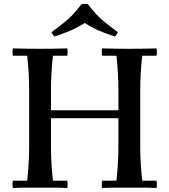

<svg xmlns="http://www.w3.org/2000/svg" viewBox="-20 -946 854 968"><path d="M495 2Q491 -17 495 -35H567Q572 -80 574.5 -122.5Q577 -165 577 -210V-490Q577 -535 574.5 -577.5Q572 -620 567 -665H495Q491 -684 495 -702Q530 -701 564 -700.5Q598 -700 632 -700Q667 -700 701 -700.5Q735 -701 769 -702Q773 -684 769 -665H697Q692 -620 689.5 -577.5Q687 -535 687 -490V-210Q687 -165 689.5 -122.5Q692 -80 697 -35H769Q773 -17 769 2Q735 0 701 0Q667 0 632 0Q598 0 564 0Q530 0 495 2ZM45 2Q41 -17 45 -35H117Q122 -80 124.5 -122.5Q127 -165 127 -210V-490Q127 -535 124.5 -577.5Q122 -620 117 -665H45Q41 -684 45 -702Q80 -701 114 -700.5Q148 -700 182 -700Q217 -700 251 -700.5Q285 -701 319 -702Q323 -684 319 -665H247Q242 -620 239.5 -577.5Q237 -535 237 -490V-210Q237 -165 239.5 -122.5Q242 -80 247 -35H319Q323 -17 319 2Q285 0 251 0Q217 0 182 0Q148 0 114 0Q80 0 45 2ZM165 -350V-390H609V-350ZM559 -762Q523 -774 497.5 -784Q472 -794 451 -805Q430 -816 407 -830Q384 -816 363 -805Q342 -794 316.5 -784Q291 -774 255 -762Q244 -772 240 -784Q282 -815 306.5 -835Q331 -855 349.5 -875Q368 -895 391 -925Q407 -928 423 -925Q446 -895 464.5 -875Q483 -855 507.5 -835Q532 -815 574 -784Q570 -772 559 -762Z"/></svg>

Font: Poltawski Nowy
Style: Regular
Weight: 400
Designer: Adam Pótawski, Mateusz Machalski, Borys Kosmynka, Ania Wieluska
Foundry: Capitalics.wtf
Version: Version 1.001;gftools[0.9.25]